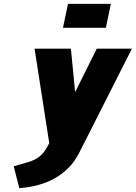

<svg xmlns="http://www.w3.org/2000/svg" viewBox="-20 -952 703 994"><path d="M554 -932H332L306 -808H528ZM481 -700 369 -475 347 -700H159L235 -211L228 -198Q209 -161 185.5 -142.5Q162 -124 130 -114Q98 -104 51 -91L80 22Q132 18 178.5 5.5Q225 -7 264.5 -29.5Q304 -52 336 -84.5Q368 -117 390 -161L663 -700Z"/></svg>

Font: Advent Pro Black
Style: Italic
Weight: 900
Italic angle: -12°
Version: Version 3.000